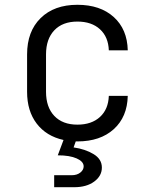

<svg xmlns="http://www.w3.org/2000/svg" viewBox="-20 -580 640 801"><path d="M434 -180H513Q511 -92 454.5 -41Q398 10 303 10H296L287 35Q336 42 370.5 63Q405 84 405 119Q405 154 373 177.5Q341 201 290 201H206V151H279Q301 151 315 140Q329 129 329 114Q329 94 300 81Q271 68 221 68L245 4Q173 -12 133 -64.5Q93 -117 93 -197V-353Q93 -449 149.5 -504.5Q206 -560 303 -560Q398 -560 454.5 -509Q511 -458 513 -370H434Q432 -426 397 -458Q362 -490 303 -490Q241 -490 206.5 -453.5Q172 -417 172 -353V-197Q172 -133 206.5 -96.5Q241 -60 303 -60Q362 -60 397 -92Q432 -124 434 -180Z"/></svg>

Font: JetBrains Mono Semi Light
Style: Regular
Weight: 350
Monospace: yes
Designer: Philipp Nurullin, Konstantin Bulenkov
Foundry: JetBrains
Version: 2.002